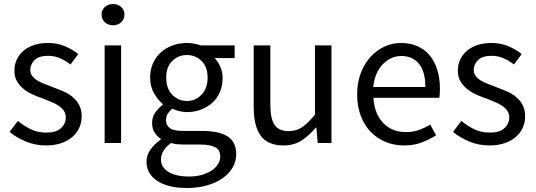

<svg xmlns="http://www.w3.org/2000/svg" viewBox="-20 -712 2667 956"><path d="M68.8 -109.9Q101.1 -84 134.5 -67.9Q168 -51.8 211.9 -51.8Q259.8 -51.8 283.7 -74Q307.6 -96.2 307.6 -127.9Q307.6 -147 297.6 -160.9Q287.6 -174.8 272.2 -185.3Q256.8 -195.8 236.8 -203.9Q216.8 -211.9 196.8 -220.2Q170.9 -229 144.8 -240.5Q118.7 -252 98.1 -268.6Q77.6 -285.2 64.7 -307.1Q51.8 -329.1 51.8 -359.9Q51.8 -389.2 63.2 -414.6Q74.7 -439.9 96.2 -458.5Q117.7 -477.1 148.7 -487.5Q179.7 -498 218.8 -498Q264.6 -498 303.2 -481.9Q341.8 -465.8 369.6 -442.9L331.1 -391.1Q305.7 -410.2 278.8 -422.1Q252 -434.1 219.7 -434.1Q173.8 -434.1 152.3 -413.1Q130.9 -392.1 130.9 -363.8Q130.9 -347.2 139.9 -334.5Q148.9 -321.8 163.8 -312.5Q178.7 -303.2 198.2 -295.7Q217.8 -288.1 238.8 -279.8Q264.6 -270 291.3 -259Q317.9 -248 338.9 -231.4Q359.9 -214.8 373.3 -190.9Q386.7 -167 386.7 -132.8Q386.7 -103 375.2 -76.9Q363.8 -50.8 341.3 -31Q318.8 -11.2 285.4 0.5Q252 12.2 209 12.2Q156.7 12.2 109.9 -6.8Q63 -25.9 27.8 -55.2Z M543 -585.9Q519 -585.9 502.4 -601.1Q485.8 -616.2 485.8 -639.2Q485.8 -663.1 502.4 -677.5Q519 -691.9 543 -691.9Q566.9 -691.9 583.3 -677.5Q599.6 -663.1 599.6 -639.2Q599.6 -616.2 583.3 -601.1Q566.9 -585.9 543 -585.9ZM501 -485.8H583V0H501Z M781.2 82Q781.2 121.1 818.8 144Q856.4 167 922.4 167Q957.5 167 986.1 158.4Q1014.6 149.9 1034.7 136.5Q1054.7 123 1065.7 105Q1076.7 86.9 1076.7 67.9Q1076.7 34.2 1051.5 21Q1026.4 7.8 978.5 7.8H894.5Q880.4 7.8 864 6.3Q847.7 4.9 831.5 0Q805.7 19 793.5 40Q781.2 61 781.2 82ZM709.5 92.8Q709.5 62 728.5 33.9Q747.6 5.9 780.3 -17.1V-21Q762.7 -32.2 750 -51.5Q737.3 -70.8 737.3 -100.1Q737.3 -130.9 754.4 -153.8Q771.5 -176.8 790.5 -189.9V-193.8Q766.6 -213.9 747.1 -247.3Q727.5 -280.8 727.5 -325.2Q727.5 -365.2 741.9 -397.2Q756.3 -429.2 781.5 -451.7Q806.6 -474.1 840.1 -486.1Q873.5 -498 910.6 -498Q930.7 -498 948 -494.6Q965.3 -491.2 979.5 -485.8H1148.4V-422.9H1048.3Q1065.4 -405.8 1076.9 -379.9Q1088.4 -354 1088.4 -323.2Q1088.4 -284.2 1074.5 -252.7Q1060.5 -221.2 1036.6 -199.7Q1012.7 -178.2 980 -166Q947.3 -153.8 910.6 -153.8Q892.6 -153.8 873.5 -158.4Q854.5 -163.1 837.4 -170.9Q824.7 -160.2 815.7 -146.5Q806.6 -132.8 806.6 -112.8Q806.6 -89.8 824.5 -75Q842.3 -60.1 892.6 -60.1H986.3Q1071.3 -60.1 1113.8 -32.5Q1156.2 -4.9 1156.2 56.2Q1156.2 89.8 1139.4 120.4Q1122.6 150.9 1090.6 173.8Q1058.6 196.8 1012.9 210.4Q967.3 224.1 910.6 224.1Q865.2 224.1 828.4 215.6Q791.5 207 764.9 189.9Q738.3 172.9 723.9 148.9Q709.5 125 709.5 92.8ZM910.6 -209Q931.6 -209 950 -217Q968.3 -225.1 982.9 -240Q997.6 -254.9 1005.6 -276.4Q1013.7 -297.9 1013.7 -325.2Q1013.7 -378.9 983.6 -408.4Q953.6 -438 910.6 -438Q867.7 -438 837.6 -408.4Q807.6 -378.9 807.6 -325.2Q807.6 -297.9 815.4 -276.4Q823.2 -254.9 837.9 -240Q852.5 -225.1 871.1 -217Q889.6 -209 910.6 -209Z M1243.2 -485.8H1326.2V-189Q1326.2 -120.1 1347.7 -89.6Q1369.1 -59.1 1417 -59.1Q1455.1 -59.1 1484.1 -78.6Q1513.2 -98.1 1548.3 -141.1V-485.8H1630.4V0H1562L1555.2 -76.2H1552.2Q1518.1 -36.1 1480.7 -12Q1443.4 12.2 1392.1 12.2Q1314 12.2 1278.6 -35.9Q1243.2 -84 1243.2 -178.2Z M1758.3 -242.2Q1758.3 -301.8 1776.9 -349.4Q1795.4 -397 1825.9 -429.9Q1856.4 -462.9 1895.3 -480.5Q1934.1 -498 1976.1 -498Q2022.5 -498 2058.8 -481.9Q2095.2 -465.8 2119.9 -435.8Q2144.5 -405.8 2157.5 -363.8Q2170.4 -321.8 2170.4 -270Q2170.4 -243.2 2167.5 -225.1H1839.4Q1844.2 -146 1887.7 -100.1Q1931.2 -54.2 2001.5 -54.2Q2036.1 -54.2 2065.7 -64.7Q2095.2 -75.2 2122.1 -91.8L2151.4 -38.1Q2119.1 -18.1 2080.3 -2.9Q2041.5 12.2 1991.2 12.2Q1942.4 12.2 1899.9 -5.4Q1857.4 -22.9 1825.9 -55.4Q1794.4 -87.9 1776.4 -135Q1758.3 -182.1 1758.3 -242.2ZM2098.1 -278.8Q2098.1 -354 2066.7 -393.6Q2035.2 -433.1 1978.5 -433.1Q1952.1 -433.1 1928.7 -422.6Q1905.3 -412.1 1886.2 -392.6Q1867.2 -373 1854.7 -344.5Q1842.3 -315.9 1838.4 -278.8Z M2276.9 -109.9Q2309.1 -84 2342.5 -67.9Q2376 -51.8 2419.9 -51.8Q2467.8 -51.8 2491.7 -74Q2515.6 -96.2 2515.6 -127.9Q2515.6 -147 2505.6 -160.9Q2495.6 -174.8 2480.2 -185.3Q2464.8 -195.8 2444.8 -203.9Q2424.8 -211.9 2404.8 -220.2Q2378.9 -229 2352.8 -240.5Q2326.7 -252 2306.2 -268.6Q2285.6 -285.2 2272.7 -307.1Q2259.8 -329.1 2259.8 -359.9Q2259.8 -389.2 2271.2 -414.6Q2282.7 -439.9 2304.2 -458.5Q2325.7 -477.1 2356.7 -487.5Q2387.7 -498 2426.8 -498Q2472.7 -498 2511.2 -481.9Q2549.8 -465.8 2577.6 -442.9L2539.1 -391.1Q2513.7 -410.2 2486.8 -422.1Q2460 -434.1 2427.7 -434.1Q2381.8 -434.1 2360.4 -413.1Q2338.9 -392.1 2338.9 -363.8Q2338.9 -347.2 2347.9 -334.5Q2356.9 -321.8 2371.8 -312.5Q2386.7 -303.2 2406.2 -295.7Q2425.8 -288.1 2446.8 -279.8Q2472.7 -270 2499.3 -259Q2525.9 -248 2546.9 -231.4Q2567.9 -214.8 2581.3 -190.9Q2594.7 -167 2594.7 -132.8Q2594.7 -103 2583.3 -76.9Q2571.8 -50.8 2549.3 -31Q2526.9 -11.2 2493.4 0.5Q2460 12.2 2417 12.2Q2364.7 12.2 2317.9 -6.8Q2271 -25.9 2235.8 -55.2Z"/></svg>

Font: Pyidaungsu ZawDecode
Style: Regular
Weight: 400
Designer: Sun Tun
Foundry: Your Own Font Foundry
Version: Version 2.50